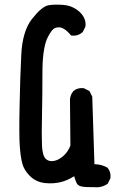

<svg xmlns="http://www.w3.org/2000/svg" viewBox="-20 -770 540 824"><path d="M379.4 33.2Q347.7 33.7 330.8 30.5Q314 27.3 308.6 15.1Q303.7 4.9 298.3 -13.7Q269 4.4 242.2 11.2Q209.5 19.5 172.9 15.6Q134.3 11.2 108.4 -14.6Q83 -40 75.7 -68.4Q68.4 -95.2 64.9 -142.6Q61.5 -189 64 -313Q66.4 -437 71.3 -535.2Q76.2 -636.2 117.2 -688.5Q158.7 -741.2 186.5 -747.1Q212.4 -752 251.5 -749Q292 -745.6 321.3 -719.2Q351.1 -691.4 346.7 -656.7L346.2 -655.3L345.7 -653.8L335.9 -634.3L335 -632.8L333.5 -631.3Q314.9 -614.7 289.1 -617.2L285.2 -617.7L282.7 -620.6Q264.6 -641.6 249 -648.9Q235.4 -655.8 217.8 -650.4Q210 -647.9 200.7 -636.2Q191.4 -624.5 181.6 -603Q172.4 -581.1 167.2 -544.9Q162.1 -508.8 162.1 -459.5Q162.1 -358.4 160.2 -273.9Q158.2 -189.5 160.2 -144.5Q162.1 -103 175.8 -88.9Q189 -75.7 209.5 -79.1Q220.7 -80.6 231.2 -86.2Q241.7 -91.8 252.4 -101.1Q262.2 -109.9 269.8 -121.1Q277.3 -132.3 282.2 -145.5L280.3 -344.7V-345.2V-345.7Q281.2 -352.1 283 -357.7Q284.7 -363.3 287.6 -368.4Q290.5 -373.5 294.4 -378.4L294.9 -378.9L295.4 -379.4Q312 -394 337.9 -391.6H339.8L341.3 -390.6L360.8 -380.9L363.8 -379.4L365.2 -376.5L375 -356.9L376 -355V-353L385.3 -65.4Q415.5 -64.9 439.5 -51.3L440.9 -50.8L441.9 -49.3Q456.5 -32.7 454.1 -6.8V-4.9L453.1 -3.4L443.4 16.1L442.4 18.6L439.9 20Q414.1 37.1 379.4 33.2Z"/></svg>

Font: NaikaiFont
Style: Bold
Weight: 700
Version: Version 1.89